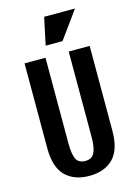

<svg xmlns="http://www.w3.org/2000/svg" viewBox="-125 -893 688 968"><g transform="rotate(-15 219.0 -409.0)"><path d="M158.2 -625V-177.7Q158.2 -123 170.4 -96.7Q182.6 -70.3 218.8 -70.3Q252.9 -70.3 266.1 -97.2Q279.3 -124 279.3 -177.7V-625H388.7V-182.6Q388.7 -83 343.3 -37.6Q297.9 7.8 218.8 7.8Q139.6 7.8 94.2 -37.6Q48.8 -83 48.8 -182.6V-625ZM366.2 -826.2 262.7 -683.6H174.8L205.1 -826.2Z"/></g></svg>

Font: Sudo Variable
Style: Regular
Weight: 400
Monospace: yes
Designer: Jens Kutilek
Foundry: Jens Kutilek
Version: Version 0.040